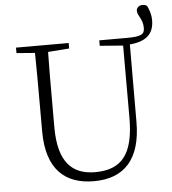

<svg xmlns="http://www.w3.org/2000/svg" viewBox="-60 -943 907 1013"><g transform="rotate(-5 394.0 -437.0)"><path d="M397 15C559 15 647 -81 647 -278L648 -723H612V-303C612 -109 548 -32 407 -32C288 -32 213 -99 213 -286V-387C213 -502 213 -613 215 -723H145C147 -612 147 -500 147 -387V-271C147 -67 246 15 397 15ZM634 -686C728 -692 776 -725 776 -805C776 -837 765 -865 756 -882C748 -888 740 -889 731 -889C713 -889 700 -875 700 -861C700 -834 729 -816 729 -768C729 -733 710 -723 634 -723ZM48 -694 175 -684H194L327 -694V-723H48ZM489 -694 618 -684H630V-723H489Z"/></g></svg>

Font: Source Han Serif TW VF
Style: Regular
Weight: 250
Designer: Ryoko NISHIZUKA 西塚涼子 (kana & ideographs); Frank Grießhammer (Latin, Greek & Cyrillic); Wenlong ZHANG 张文龙 (bopomofo); San
Foundry: Adobe
Version: Version 2.002;hotconv 1.1.0;makeotfexe 2.6.0